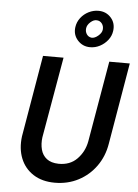

<svg xmlns="http://www.w3.org/2000/svg" viewBox="-64 -1034 790 1100"><g transform="rotate(5 331.0 -483.5)"><path d="M395 -878Q397 -898 416 -915Q435 -932 453 -930Q471 -929 482 -914.5Q493 -900 491 -880Q489 -861 469 -844Q449 -827 431 -828Q413 -830 403 -844.5Q393 -859 395 -878ZM333 -880Q327 -836 355.5 -804.5Q384 -773 427 -773Q457 -773 483.5 -787Q510 -801 528.5 -824.5Q547 -848 551 -878Q557 -923 529 -954Q501 -985 457 -985Q428 -985 401 -971.5Q374 -958 355.5 -934Q337 -910 333 -880ZM163 -700 83 -230Q74 -159 96.5 -103Q119 -47 169.5 -14.5Q220 18 293 18Q368 18 429 -14Q490 -46 530 -102Q570 -158 582 -230L662 -700H544L464 -235Q453 -175 412 -133Q371 -91 305 -92Q262 -93 237 -112.5Q212 -132 203.5 -164.5Q195 -197 200 -235L281 -700Z"/></g></svg>

Font: Jost* 500 Medium Italic
Style: Italic
Weight: 500
Italic angle: -10°
Version: Version 3.200; ttfautohint (v0.97) -l 8 -r 50 -G 200 -x 14 -